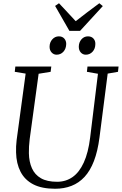

<svg xmlns="http://www.w3.org/2000/svg" viewBox="-20 -1153 750 1183"><path d="M643.5 -699.5 593 -306Q582 -221 558.8 -160.8Q535.5 -100.5 500.8 -63Q466 -25.5 420.5 -7.8Q375 10 319.5 10Q237.5 10 185 -17.2Q132.5 -44.5 106.5 -95Q80.5 -145.5 79 -214Q78.5 -232 79.2 -251Q80 -270 82.5 -290L138 -699.5L71 -710.5L74.5 -743H296L292 -710.5L218 -698.5L163 -296.5Q160 -272 158.8 -250.5Q157.5 -229 158 -209Q159 -156 176.8 -116.2Q194.5 -76.5 232.2 -54.8Q270 -33 332 -33Q385.5 -33 427 -62Q468.5 -91 496.2 -151.5Q524 -212 535.5 -306L583.5 -698.5L515.5 -710.5L519 -743H710.5L707 -710.5ZM328.5 -816Q310.5 -816 297.8 -830Q285 -844 285.5 -866.5Q286 -892.5 302.5 -910.8Q319 -929 342.5 -929Q364 -929 376 -915.5Q388 -902 388 -882.5Q387.5 -853 370.8 -834.5Q354 -816 328.5 -816ZM508.5 -816Q490 -816 477.5 -830Q465 -844 465.5 -866.5Q466 -892.5 482 -910.8Q498 -929 522 -929Q543.5 -929 555.8 -915.5Q568 -902 567.5 -882.5Q567.5 -853 550.5 -834.5Q533.5 -816 508.5 -816ZM407.5 -963 319.5 -1116.5 343.5 -1133Q369 -1105.5 394.8 -1078.2Q420.5 -1051 446.5 -1022.5Q480.5 -1049.5 516.8 -1076.8Q553 -1104 592 -1133L613.5 -1115.5L473.5 -963Z"/></svg>

Font: Merriweather 60pt Light
Style: Italic
Weight: 300
Italic angle: -7.8°
Version: Version 2.101